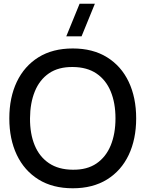

<svg xmlns="http://www.w3.org/2000/svg" viewBox="-20 -995 780 1030"><path d="M417.5 -800H335.5L407 -975H489ZM370.5 15Q262.5 15 186.5 -32.2Q110.5 -79.5 70.2 -164Q30 -248.5 30 -360Q30 -471.5 70.2 -556Q110.5 -640.5 186.5 -687.8Q262.5 -735 370.5 -735Q478 -735 554.2 -687.8Q630.5 -640.5 670.5 -556Q710.5 -471.5 710.5 -360Q710.5 -248.5 670.5 -164Q630.5 -79.5 554.2 -32.2Q478 15 370.5 15ZM370.5 -84.5Q447 -83.5 497.8 -118.2Q548.5 -153 574 -215.2Q599.5 -277.5 599.5 -360Q599.5 -442.5 574 -504.2Q548.5 -566 497.8 -600.5Q447 -635 370.5 -635.5Q294 -636.5 243.2 -602Q192.5 -567.5 167 -505Q141.5 -442.5 141 -360Q140.5 -277.5 166 -215.8Q191.5 -154 242.8 -119.5Q294 -85 370.5 -84.5Z"/></svg>

Font: Manrope ExtraLight SemiBold
Style: Regular
Weight: 600
Version: Version 4.504